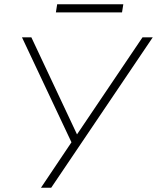

<svg xmlns="http://www.w3.org/2000/svg" viewBox="-20 -880 736 900"><path d="M172 0 315 -213 83 -705H127L341 -250L648 -705H696L220 0ZM242 -822 248 -860H558L552 -822Z"/></svg>

Font: Nunito Sans ExtraLight
Style: Italic
Weight: 200
Italic angle: -9°
Designer: Vernon Adams
Foundry: Vernon Adams
Version: Version 3.006; ttfautohint (v1.8.3)